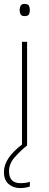

<svg xmlns="http://www.w3.org/2000/svg" viewBox="-22 -741 249 978"><path d="M103 -721Q121 -721 125.5 -711.5Q130 -702 130 -690Q130 -677 125.5 -668Q121 -659 103 -659Q88 -659 83 -668Q78 -677 78 -690Q78 -702 83 -711.5Q88 -721 103 -721ZM116 -528V0H90V-528ZM24 131Q24 192 82 192Q111 192 130 185V209Q122 212 109 214.5Q96 217 80 217Q46 217 22 196.5Q-2 176 -2 135Q-2 99 22 63.5Q46 28 98 -11L116 0Q82 27 53 60Q24 93 24 131Z"/></svg>

Font: Noto Sans Kannada Thin
Style: Regular
Weight: 100
Designer: Jelle Bosma - Monotype Design Team
Foundry: Monotype Imaging Inc.
Version: Version 2.005; ttfautohint (v1.8.4.7-5d5b)